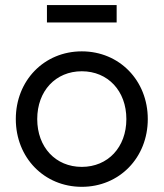

<svg xmlns="http://www.w3.org/2000/svg" viewBox="-20 -719 642 753"><path d="M300.8 13.7C448.2 13.7 559.6 -100.6 559.6 -252C559.6 -403.3 448.2 -517.6 300.8 -517.6C153.3 -517.6 42 -403.3 42 -252C42 -100.6 153.3 13.7 300.8 13.7ZM300.8 -64.5C198.2 -64.5 126 -141.6 126 -252C126 -362.3 198.2 -439.5 300.8 -439.5C403.3 -439.5 475.6 -362.3 475.6 -252C475.6 -141.6 403.3 -64.5 300.8 -64.5ZM437.5 -699.2H164.1V-630.9H437.5Z"/></svg>

Font: Wanted Sans
Style: Regular
Weight: 400
Designer: Original Design by Kil Hyung-jin and Kang Hanbin, Wanted Lab, Inc; Hangeul from Source Han Sans by Jang Soo-young and Ka
Foundry: Wanted Lab, Inc.
Version: Version 1.001;Glyphs 3.2 (3227)